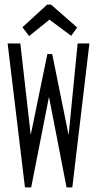

<svg xmlns="http://www.w3.org/2000/svg" viewBox="-20 -811 415 831"><path d="M106 -655 194 -726 288 -656 314 -692 201 -791H184L77 -693ZM88 0H115L192 -392L268 0H293L367 -623H316L277 -226L206 -577H185L113 -227L68 -623H13Z"/></svg>

Font: Inconsolata Condensed Thin
Style: Regular
Weight: 100
Width: 3
Monospace: yes
Designer: Raph Levien, Cyreal, Brenton Simpson
Foundry: Raph Levien, Cyreal, Google
Version: Version 3.100